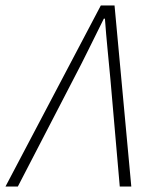

<svg xmlns="http://www.w3.org/2000/svg" viewBox="-68 -679 543 699"><path d="M-48 0 299 -659H349L410 0H368L334 -390Q329 -444 323.5 -500Q318 -556 314 -611H310Q283 -557 255 -500Q227 -443 199 -390L-3 0Z"/></svg>

Font: Source Sans 3 Light
Style: Italic
Weight: 300
Italic angle: -11°
Designer: Paul D. Hunt
Foundry: Adobe
Version: Version 3.046;hotconv 1.0.118;makeotfexe 2.5.65603